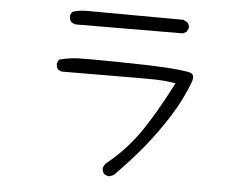

<svg xmlns="http://www.w3.org/2000/svg" viewBox="-51 -757 1102 844"><g transform="rotate(5 500.0 -335.0)"><path d="M752 -657.7Q752 -671.9 743.7 -680.7L725.6 -690.9L296.9 -692.9Q264.2 -692.9 234.4 -682.6L227.1 -667.5Q226.6 -665.5 226.6 -664.1Q226.6 -649.4 234.4 -638.7Q244.1 -630.9 257.3 -629.4L727.5 -631.3L743.2 -639.2L751.5 -654.8Q752 -656.2 752 -657.7ZM787.1 -425.3Q789.6 -434.6 789.6 -441.4Q789.6 -453.6 781.2 -459Q775.4 -462.9 766.1 -464.4Q726.6 -471.2 666.5 -475.1Q606 -479 471.7 -481Q381.8 -482.4 342.3 -482.4Q302.7 -482.4 282.2 -481.9Q261.7 -481.4 239 -478Q216.3 -474.6 195.3 -468.8L188 -453.6Q187.5 -451.7 187.5 -447.8Q187.5 -443.8 189.2 -437.7Q190.9 -431.6 194.8 -425.3L210.9 -417.5Q460 -418.9 535.9 -418.9Q611.8 -418.9 628.4 -418.5Q666 -417.5 703.6 -411.6L714.8 -409.7Q639.2 -262.2 579.1 -178.2Q519.5 -94.7 437.5 -29.8L429.2 -13.2Q428.7 -11.2 428.7 -9.8Q428.7 4.4 436.5 13.7Q445.8 21 458 22.9Q470.7 21 481.9 13.2Q557.6 -64.5 608.9 -127.9Q660.2 -191.4 708.3 -266.8Q756.3 -342.3 787.1 -425.3Z"/></g></svg>

Font: NaikaiFont
Style: Light
Weight: 300
Version: Version 1.89